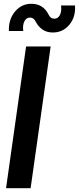

<svg xmlns="http://www.w3.org/2000/svg" viewBox="-20 -996 417 1016"><path d="M259 -824Q200 -824 169 -881Q159 -903 139 -903Q119 -903 109 -883Q99 -863 103 -832H27Q25 -894 59.5 -935Q94 -976 146 -976Q208 -976 237 -919Q247 -897 267 -897Q287 -897 297 -916.5Q307 -936 303 -967H377Q381 -906 347 -865Q313 -824 259 -824ZM118 -750H248L142 0H12Z"/></svg>

Font: Oakes Grotesk
Style: Bold Italic
Weight: 600
Italic angle: -8°
Designer: Samuel Oakes
Foundry: Samuel Oakes
Version: Version 1.000;PS 001.000;hotconv 1.0.88;makeotf.lib2.5.64775